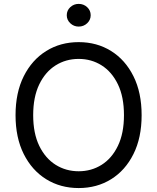

<svg xmlns="http://www.w3.org/2000/svg" viewBox="-20 -953 805 983"><path d="M382.8 9.8Q289.6 9.8 216.6 -35.4Q143.6 -80.6 101.6 -164.3Q59.6 -248 59.6 -363.3Q59.6 -479 101.6 -562.7Q143.6 -646.5 216.6 -691.9Q289.6 -737.3 382.8 -737.3Q476.1 -737.3 548.8 -691.9Q621.6 -646.5 663.3 -562.7Q705.1 -479 705.1 -363.3Q705.1 -248 663.3 -164.3Q621.6 -80.6 548.8 -35.4Q476.1 9.8 382.8 9.8ZM382.8 -76.2Q447.8 -76.2 500.2 -109.1Q552.7 -142.1 583.7 -206.3Q614.7 -270.5 614.7 -363.3Q614.7 -457 583.7 -521.2Q552.7 -585.4 500.2 -618.4Q447.8 -651.4 382.8 -651.4Q317.4 -651.4 264.6 -618.2Q211.9 -585 180.9 -520.8Q149.9 -456.5 149.9 -363.3Q149.9 -270.5 180.9 -206.5Q211.9 -142.6 264.6 -109.4Q317.4 -76.2 382.8 -76.2ZM382.8 -816.9Q357.9 -816.9 339.8 -834Q321.8 -851.1 321.8 -875Q321.8 -899.4 339.8 -916.3Q357.9 -933.1 382.8 -933.1Q408.2 -933.1 426.3 -916.3Q444.3 -899.4 444.3 -875Q444.3 -851.1 426.3 -834Q408.2 -816.9 382.8 -816.9Z"/></svg>

Font: Atlassian Sans
Style: Regular
Weight: 400
Designer: Rasmus Andersson
Foundry: Modifications by Atlassian Pty Ltd, manufactured by rsms
Version: Version 4.001;git-9221beed3